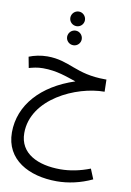

<svg xmlns="http://www.w3.org/2000/svg" viewBox="-117 -817 874 1281"><g transform="rotate(10 319.5 -176.5)"><path d="M311 -648C338 -648 360 -670 360 -697C360 -724 338 -747 311 -747C283 -747 261 -724 261 -697C261 -670 283 -648 311 -648ZM312 -519C339 -519 361 -541 361 -568C361 -595 339 -618 312 -618C284 -618 262 -595 262 -568C262 -541 284 -519 312 -519ZM360 394C438 394 521 376 599 339L571 271C505 297 435 311 370 311C220 311 92 254 92 114C92 -118 380 -250 572 -250L570 -332H561C359 -332 309 -416 156 -416C112 -416 66 -406 32 -392L46 -318C73 -325 101 -333 141 -333C236 -333 303 -305 368 -284C145 -211 10 -61 10 124C10 309 172 394 360 394Z"/></g></svg>

Font: Noto Sans Arabic
Style: Regular
Weight: 400
Designer: Monotype Design Team, Nadine Chahine, Nizar Qandah and Khaled Hosny
Foundry: Monotype Imaging Inc.
Version: Version 2.012